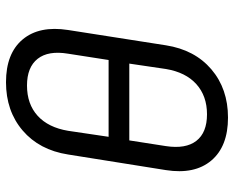

<svg xmlns="http://www.w3.org/2000/svg" viewBox="-90 -680 780 640"><g transform="rotate(90 300.0 -360.0)"><path d="M254 10Q158 10 111.5 -45.5Q65 -101 80 -197L131 -523Q146 -619 211 -674.5Q276 -730 372 -730Q468 -730 515 -674.5Q562 -619 547 -523L495 -197Q480 -101 415 -45.5Q350 10 254 10ZM192 -401H448L467 -523Q477 -589 449.5 -624.5Q422 -660 361 -660Q300 -660 260.5 -624.5Q221 -589 210 -523ZM265 -60Q327 -60 366 -95.5Q405 -131 416 -197L436 -332H180L159 -197Q148 -131 176 -95.5Q204 -60 265 -60Z"/></g></svg>

Font: JetBrains Mono NL Light
Style: Italic
Weight: 300
Italic angle: -9°
Designer: Philipp Nurullin, Konstantin Bulenkov
Foundry: JetBrains
Version: Version 2.304; ttfautohint (v1.8.4.7-5d5b)